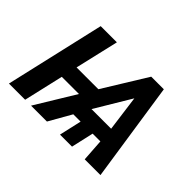

<svg xmlns="http://www.w3.org/2000/svg" viewBox="-100 -688 888 888"><g transform="rotate(45 344.0 -244.0)"><path d="M18.6 0 130.9 -487.8H236.8L187 -273.9H329.6L461.4 -487.8H543.9L617.2 0H514.2L506.8 -109.9H456.1L431.2 0H352.5L377.4 -109.9H329.6L267.1 0H163.1L281.7 -194.8H169.4L124.5 0ZM372.1 -186.5H500.5L477.1 -361.8Z"/></g></svg>

Font: HK Grotesk SemiBold Italic
Style: Regular
Weight: 600
Italic angle: -13°
Designer: Alfredo Marco Pradil and Stefan Peev
Foundry: Hanken Design Co.
Version: Version 1.000;PS 001.000;hotconv 1.0.88;makeotf.lib2.5.64775